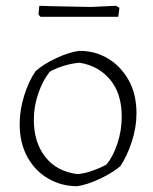

<svg xmlns="http://www.w3.org/2000/svg" viewBox="-20 -635 529 664"><path d="M247 9Q193 9 147.5 -17Q102 -43 75 -91.5Q48 -140 48 -206Q48 -254 63.5 -304Q79 -354 103 -389Q130 -413 173.5 -433.5Q217 -454 253 -459Q307 -460 352 -433.5Q397 -407 424.5 -358.5Q452 -310 452 -243Q452 -194 435.5 -144Q419 -94 396 -60Q367 -36 324 -16Q281 4 247 9ZM247 -33Q270 -34 299.5 -44.5Q329 -55 348 -66Q371 -93 386 -138.5Q401 -184 401 -231Q401 -312 360.5 -360Q320 -408 255 -418Q229 -416 201 -407.5Q173 -399 152 -387Q128 -357 112.5 -312Q97 -267 97 -221Q97 -143 136.5 -92.5Q176 -42 247 -33ZM120 -577 113 -585 116 -615Q136 -614 162.5 -613.5Q189 -613 216 -612.5Q243 -612 265 -611.5Q287 -611 296 -611L381 -615L393 -608L389 -577Z"/></svg>

Font: Labrada Light
Style: Regular
Weight: 300
Designer: Mercedes Jáuregui
Foundry: Omnibus-Type Team
Version: Version 1.000; ttfautohint (v1.8.4.7-5d5b)